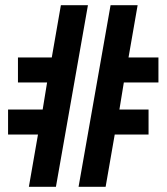

<svg xmlns="http://www.w3.org/2000/svg" viewBox="-20 -718 640 738"><path d="M91 0C91 0 195 0 195 0C195 0 318 -698 318 -698C318 -698 214 -698 214 -698C214 -698 179 -497 179 -497C179 -497 49 -497 49 -497C49 -497 49 -401 49 -401C49 -401 161 -401 161 -401C161 -401 144 -297 144 -297C144 -297 11 -297 11 -297C11 -297 11 -201 11 -201C11 -201 126 -201 126 -201C126 -201 91 0 91 0ZM282 0C282 0 386 0 386 0C386 0 421 -201 421 -201C421 -201 551 -201 551 -201C551 -201 551 -297 551 -297C551 -297 439 -297 439 -297C439 -297 456 -401 456 -401C456 -401 589 -401 589 -401C589 -401 589 -497 589 -497C589 -497 474 -497 474 -497C474 -497 509 -698 509 -698C509 -698 405 -698 405 -698C405 -698 282 0 282 0Z"/></svg>

Font: IBM Plex Mono Mod
Style: SemiBold
Weight: 500
Designer: Mike Abbink, Paul van der Laan, Pieter van Rosmalen
Foundry: Bold Monday
Version: ""